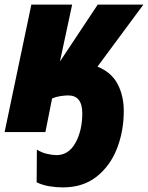

<svg xmlns="http://www.w3.org/2000/svg" viewBox="-23 -573 642 833"><path d="M514 -92Q514 -157 487.5 -208Q461 -259 400 -284L599 -553H401L237 -306L290 -553H113L-3 0H174L203 -146Q219 -153 239 -156Q259 -159 273 -159Q334 -159 334 -81Q334 -7 304.5 46.5Q275 100 222 100Q205 100 181 94.5Q157 89 137 76L136 218Q161 230 190.5 235Q220 240 250 240Q337 240 396 193.5Q455 147 484.5 71.5Q514 -4 514 -92Z"/></svg>

Font: Noto Sans Display SemiCondensed Black
Style: Italic
Weight: 900
Width: 4
Designer: Monotype Design team
Foundry: Monotype Imaging Inc.
Version: 1.000